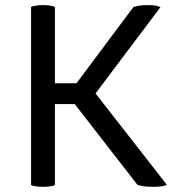

<svg xmlns="http://www.w3.org/2000/svg" viewBox="-20 -717 678 739"><path d="M99.6 -4.9Q106.4 -1 118.2 0Q129.9 2 146.5 2Q162.1 2 173.8 0Q184.6 -1 191.4 -4.9Q191.4 -108.4 191.4 -316.4Q210 -316.4 267.6 -316.4Q328.1 -238.3 508.8 -5.9Q518.6 -2 534.2 0Q548.8 2 569.3 2Q588.9 2 602.5 0Q616.2 -2 622.1 -5.9Q530.3 -123 347.7 -357.4Q410.2 -440.4 597.7 -689.5Q590.8 -692.4 580.1 -695.3Q568.4 -697.3 548.8 -697.3Q530.3 -697.3 515.6 -695.3Q501 -692.4 493.2 -689.5Q419.9 -591.8 274.4 -396.5Q252.9 -396.5 191.4 -396.5Q191.4 -469.7 191.4 -690.4Q184.6 -693.4 173.8 -695.3Q162.1 -697.3 146.5 -697.3Q129.9 -697.3 118.2 -695.3Q106.4 -693.4 99.6 -690.4Q99.6 -656.2 99.6 -589.8Q99.6 -443.4 99.6 -4.9Z"/></svg>

Font: cl
Style: Regular
Weight: 400
Designer: Mitja Miklavcic
Version: Version 1.0